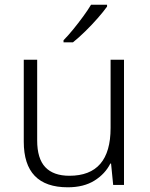

<svg xmlns="http://www.w3.org/2000/svg" viewBox="-20 -879 636 816"><path d="M507 -625V-93H461L452 -184H449Q427 -140 381.5 -111.5Q336 -83 268 -83Q81 -83 81 -277V-625H138V-282Q138 -205 172.5 -168.5Q207 -132 275 -132Q450 -132 450 -335V-625ZM435 -851Q420 -830 395.5 -802Q371 -774 343 -746.5Q315 -719 290 -699H250V-708Q269 -727 291 -754Q313 -781 333.5 -809Q354 -837 367 -859H435Z"/></svg>

Font: Noto Sans Kannada UI Light
Style: Regular
Weight: 300
Designer: Jelle Bosma - Monotype Design Team
Foundry: Monotype Imaging Inc.
Version: Version 2.005; ttfautohint (v1.8.4.7-5d5b)